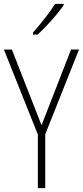

<svg xmlns="http://www.w3.org/2000/svg" viewBox="-20 -969 427 989"><path d="M194 -324 346 -714H387L213 -277V0H175V-276L0 -714H41ZM308 -942Q292 -919 268.5 -891Q245 -863 220 -836.5Q195 -810 174 -791H150V-801Q182 -838 211.5 -875.5Q241 -913 264 -949H308Z"/></svg>

Font: Noto Sans Lao Looped Condensed ExtraLight
Style: Regular
Weight: 200
Width: 3
Designer: Mark Frömberg, Ben Mitchell
Foundry: The Fontpad Ltd
Version: Version 1.002; ttfautohint (v1.8.4.7-5d5b)